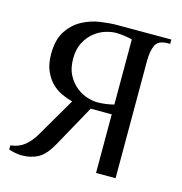

<svg xmlns="http://www.w3.org/2000/svg" viewBox="-101 -752 810 854"><g transform="rotate(15 304.0 -325.0)"><path d="M414 -270H317L212 -80Q183 -27 150.5 -8.5Q118 10 74 10Q59 10 42 6.5Q25 3 14 -1V-20Q52 -24 78 -45Q104 -66 124 -100L229 -280Q205 -286 179 -298Q153 -310 132 -331Q111 -352 97.5 -383.5Q84 -415 84 -460Q84 -527 111 -567Q138 -607 177 -627.5Q216 -648 259 -654Q302 -660 334 -660H584V-640H574Q529 -640 516.5 -612.5Q504 -585 504 -540V0H414ZM339 -305Q358 -305 378.5 -308Q399 -311 414 -315V-615Q399 -619 378.5 -622Q358 -625 339 -625Q318 -625 291.5 -617Q265 -609 241 -590Q217 -571 200.5 -540.5Q184 -510 184 -465Q184 -420 200.5 -389.5Q217 -359 241 -340Q265 -321 291.5 -313Q318 -305 339 -305Z"/></g></svg>

Font: Philosopher
Style: Regular
Weight: 400
Designer: Jovanny Lemonad
Foundry: Jovanny Lemonad
Version: Version 1.000